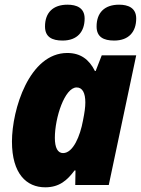

<svg xmlns="http://www.w3.org/2000/svg" viewBox="-20 -789 603 819"><path d="M467 -616C530 -616 561 -654 561 -710C561 -756 526 -769 488 -769C426 -769 392 -735 392 -676C392 -631 422 -616 467 -616ZM247 -616C310 -616 341 -654 341 -710C341 -756 306 -769 268 -769C206 -769 172 -735 172 -676C172 -631 202 -616 247 -616ZM173 10C233 10 267 -20 298 -62H302L301 0H444L561 -553H414L388 -486H385C360 -536 323 -563 267 -563C105 -563 31 -322 31 -185C31 -48 93 10 173 10ZM249 -136C226 -136 214 -159 214 -201C214 -287 256 -416 307 -416C332 -416 344 -392 344 -352C344 -332 341 -310 334 -275C322 -209 292 -136 249 -136Z"/></svg>

Font: Noto Sans SemiCondensed Black
Style: Italic
Weight: 900
Width: 4
Italic angle: -12°
Designer: Monotype Design Team
Foundry: Monotype Imaging Inc.
Version: Version 2.013